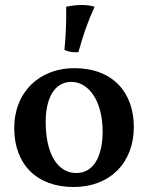

<svg xmlns="http://www.w3.org/2000/svg" viewBox="-20 -740 593 769"><path d="M294 -531C313 -599 332 -655 359 -713C344 -718 325 -720 306 -720C286 -720 265 -717 245 -713C246 -660 244 -598 238 -540C255 -532 271 -530 294 -531ZM275 9C421 9 516 -89 516 -231C516 -371 431 -467 277 -467C139 -467 37 -372 37 -227C37 -83 126 9 275 9ZM286 -47C209 -47 163 -126 163 -252C163 -345 197 -412 266 -412C333 -412 391 -339 391 -213C391 -116 356 -47 286 -47Z"/></svg>

Font: Vollkorn Semibold
Style: Regular
Weight: 600
Designer: Friedrich Althausen
Foundry: Friedrich Althausen
Version: Version 4.015;PS 004.015;hotconv 1.0.88;makeotf.lib2.5.64775